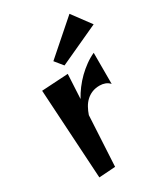

<svg xmlns="http://www.w3.org/2000/svg" viewBox="-178 -789 760 872"><g transform="rotate(-30 202.0 -352.5)"><path d="M189.9 -476.1 183.1 -348.1Q195.8 -371.6 212.9 -394.3Q230 -417 250.2 -436.8Q270.5 -456.5 293.2 -472.9Q315.9 -489.3 339.8 -500V-336.9Q329.6 -348.1 316.4 -353Q303.2 -357.9 288.1 -357.9Q265.6 -357.9 248 -350.6Q230.5 -343.3 217.3 -330.8Q204.1 -318.4 194.8 -301.5Q185.5 -284.7 179.2 -266.1L165 -2.9L79.1 2.9L50.8 -467.8ZM404.3 -612.3 196.3 -516.6 162.1 -558.6 333 -708.5Z"/></g></svg>

Font: Original Surfer
Style: Regular
Weight: 400
Designer: Astigmatic (AOETI)
Foundry: Astigmatic (AOETI)
Version: Version 1.001